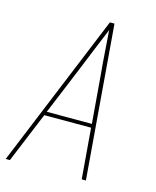

<svg xmlns="http://www.w3.org/2000/svg" viewBox="-111 -812 722 888"><g transform="rotate(15 250.0 -367.5)"><path d="M2 0 304 -735H326L386 0H366L346 -242H122L22 0ZM345 -260 326 -490Q321 -542 317.5 -594.5Q314 -647 310 -700Q288 -647 266.5 -594.5Q245 -542 224 -490L129 -260Z"/></g></svg>

Font: Iosevka SS18 Thin
Style: Italic
Weight: 100
Italic angle: -9°
Monospace: yes
Designer: Belleve Invis
Foundry: Belleve Invis
Version: Version 25.1.1; ttfautohint (v1.8.4)